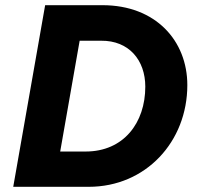

<svg xmlns="http://www.w3.org/2000/svg" viewBox="-20 -720 762 740"><path d="M31 0H322C542 0 702 -174 702 -392C702 -563 580 -700 375 -700H154ZM212 -136 287 -563H370C477 -564 540 -488 540 -386C540 -247 457 -136 310 -136Z"/></svg>

Font: Fixel Display 20240404
Style: Bold Italic
Weight: 700
Italic angle: -10°
Designer: AlfaBravo + MacPaw
Foundry: Kyrylo Tkachov, Marchela Mozhyna, Serhii Makarenko, Maria Weinstein, Zakhar Kryvoshyya
Version: Version 1.211;Glyphs 3.2 (3225)